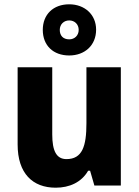

<svg xmlns="http://www.w3.org/2000/svg" viewBox="-20 -863 646 893"><path d="M302 -605C374 -605 427 -652 427 -725C427 -796 373 -843 302 -843C228 -843 179 -796 179 -724C179 -651 228 -605 302 -605ZM302 -680C273 -680 258 -698 258 -724C258 -750 277 -768 302 -768C327 -768 346 -750 346 -724C346 -698 327 -680 302 -680ZM542 -550H382V-290C382 -183 363 -123 289 -123C242 -123 223 -162 223 -238V-550H62V-191C62 -56 132 10 239 10C303 10 359 -15 390 -69H399L419 0H542Z"/></svg>

Font: Noto Sans Lao SemiCondensed ExtraBold
Style: Regular
Weight: 800
Width: 4
Designer: Monotype Design Team
Foundry: Monotype Imaging Inc.
Version: Version 2.003